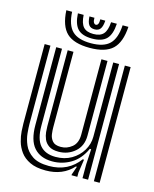

<svg xmlns="http://www.w3.org/2000/svg" viewBox="-119 -872 774 962"><g transform="rotate(15 268.0 -391.0)"><path d="M211 10.5Q160.5 10.5 128.8 -4.9Q97 -20.2 79.2 -44.6Q61.5 -69 53.9 -96.4Q46.2 -123.8 44.6 -148.4Q43 -173 43 -188.2V-600H73V-194.2Q73 -175.8 75.8 -146.1Q78.5 -116.5 91.5 -86.5Q104.5 -56.5 135 -36Q165.5 -15.5 221 -15.5Q271.8 -15.5 310.8 -35.1Q349.8 -54.8 376.5 -91.5H383.5L373.2 -22.5V0H343.2L343 -4L358.2 -48H352.8Q299.8 10.5 211 10.5ZM459 0V-600H489V0ZM249 -97Q216.5 -97 198.8 -109.2Q181 -121.5 173.4 -139.6Q165.8 -157.8 164.1 -176Q162.5 -194.2 162.5 -206.2V-600H192.5V-208Q192.5 -193.5 195 -173.5Q197.5 -153.5 210.4 -138.4Q223.2 -123.2 253.8 -123.2Q286 -123.2 311.8 -144.4Q337.5 -165.5 337.5 -208.8V-600H369V-212Q369 -158.5 333.4 -127.8Q297.8 -97 249 -97ZM230 -42Q169 -42.5 136 -79.9Q103 -117.2 103 -196.2V-600H133V-200.2Q133 -132 160.4 -100Q187.8 -68 241.5 -68Q287.8 -68 323.1 -88.6Q358.5 -109.2 378.6 -142.8Q398.8 -176.2 398.8 -214.8V-600H429V0H400V-72L404.5 -151.5H397.5Q372 -95 327 -68.2Q282 -41.5 230 -42ZM265 -640Q183 -640 145.6 -675.4Q108.2 -710.8 104 -792H134Q137.5 -723.5 168 -693.8Q198.5 -664 265 -664Q331 -664 361.5 -693.8Q392 -723.5 396 -792H426Q421 -710.8 383.6 -675.4Q346.2 -640 265 -640ZM265 -688Q213.8 -688 190.4 -712.1Q167 -736.2 164 -792H193.8Q196.2 -749.2 212.8 -730.6Q229.2 -712 265 -712Q300.5 -712 317 -730.6Q333.5 -749.2 336.2 -792H366Q362.8 -736.2 339.2 -712.1Q315.8 -688 265 -688ZM265 -736Q244.5 -736 235 -749Q225.5 -762 223.8 -792H249.8Q249.5 -775 254.1 -767.5Q258.8 -760 265 -760Q281.2 -760 280.2 -792H306.2Q304.2 -762 294.6 -749Q285 -736 265 -736Z"/></g></svg>

Font: Big Shoulders Inline Text Black
Style: Regular
Weight: 900
Designer: Patric King
Foundry: XO Type Co
Version: Version 1.000